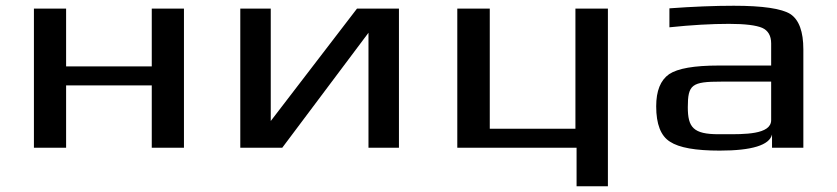

<svg xmlns="http://www.w3.org/2000/svg" viewBox="-20 -514 2913 668"><path d="M620 0V-484H508V-283H210V-484H98V0H210V-217H508V0Z M962 0 1262 -400V0H1368V-484H1222L922 -93V-484H816V0Z M2095 134V-484H1982V-66H1684V-484H1571V0H1986V134Z M2775 0V-342C2775 -404 2760 -445 2730 -465C2700 -484 2634 -494 2533 -494C2466 -494 2391 -491 2309 -485V-419C2385 -427 2455 -431 2516 -431C2573 -431 2611 -426 2632 -417C2652 -408 2663 -390 2663 -363V-286H2481C2395 -286 2338 -276 2308 -256C2278 -235 2263 -198 2263 -144C2263 -82 2279 -41 2311 -21C2343 0 2400 10 2484 10C2596 10 2657 -9 2666 -46V0ZM2373 -141C2373 -220 2387 -230 2489 -230H2663V-96C2663 -45 2567 -47 2503 -47H2480C2392 -47 2373 -71 2373 -141Z"/></svg>

Font: Gamestation Extended
Style: Regular
Weight: 400
Width: 7
Designer: Jonas Hecksher
Foundry: Jonas Hecksher, Playtypeª, e-types AS
Version: Version 1.003